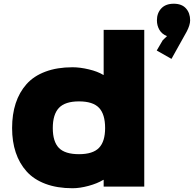

<svg xmlns="http://www.w3.org/2000/svg" viewBox="-20 -1000 1040 1030"><path d="M543.9 -313Q543.9 -387.2 511.2 -421.6Q478.5 -456.1 403.8 -456.1Q329.1 -456.1 296.1 -421.1Q263.2 -386.2 263.2 -313Q263.2 -240.2 295.9 -206.5Q328.6 -172.9 403.8 -172.9Q478.5 -172.9 511.2 -207Q543.9 -241.2 543.9 -313ZM753.9 -839.8V1H536.1V-35.2H534.2Q502 -15.6 455.1 -2.9Q408.2 9.8 369.1 9.8Q286.6 9.8 224.1 -13.7Q161.6 -37.1 122.8 -80.3Q84 -123.5 64.5 -181.9Q44.9 -240.2 44.9 -313Q44.9 -386.7 64.2 -445.8Q83.5 -504.9 122.3 -548.6Q161.1 -592.3 223.9 -615.7Q286.6 -639.2 369.1 -639.2Q409.2 -639.2 456.5 -627.9Q503.9 -616.7 534.2 -598.1H536.1V-839.8ZM1000 -891.1Q1000 -866.2 981.9 -831.1L899.9 -684.1L820.8 -729L853 -784.2L876 -806.2Q848.6 -816.9 835.2 -839.8Q821.8 -862.8 821.8 -891.1Q821.8 -929.7 845.2 -954.8Q868.7 -980 912.1 -980Q955.1 -980 977.5 -955.1Q1000 -930.2 1000 -891.1Z"/></svg>

Font: Sinkin Sans 900 X Black
Style: Regular
Weight: 950
Designer: Keith Bates
Foundry: K-Type
Version: Sinkin Sans (version 1.0)  by Keith Bates   •   © 2014   www